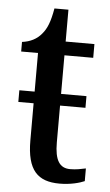

<svg xmlns="http://www.w3.org/2000/svg" viewBox="-50 -693 423 738"><g transform="rotate(5 161.5 -324.5)"><path d="M208 10C251 10 286 0 304 -8V-57C285 -53 267 -49 244 -49C203 -49 184 -78 184 -147V-289H282V-334H184V-483H295V-536H184V-659H130C121 -607 110 -580 92 -559C74 -537 49 -524 17 -520V-483H82V-334H23V-289H82V-146C82 -30 124 10 208 10Z"/></g></svg>

Font: Noto Serif Condensed Medium
Style: Regular
Weight: 500
Width: 3
Designer: Monotype Design Team
Foundry: Monotype Imaging Inc.
Version: Version 2.015